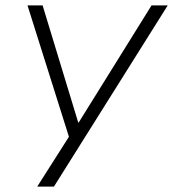

<svg xmlns="http://www.w3.org/2000/svg" viewBox="-20 -512 645 712"><path d="M118 180 244 -18 245 25 82 -492H138L270 -58H272L542 -492H602L180 180Z"/></svg>

Font: Nunito Sans 7pt SemiExpanded ExtraLight
Style: Italic
Weight: 250
Width: 6
Italic angle: -9°
Designer: Vernon Adams
Foundry: Vernon Adams
Version: Version 3.101;gftools[0.9.27]